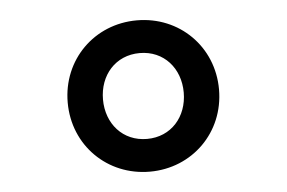

<svg xmlns="http://www.w3.org/2000/svg" viewBox="-36 -757 672 450"><g transform="rotate(-5 300.0 -532.0)"><path d="M300 -354C400 -354 478 -431 478 -532C478 -633 400 -710 300 -710C200 -710 122 -633 122 -532C122 -431 200 -354 300 -354ZM300 -431C243 -431 205 -475 205 -532C205 -589 243 -633 300 -633C357 -633 395 -589 395 -532C395 -475 357 -431 300 -431Z"/></g></svg>

Font: IBM Plex Mono Medm
Style: Regular
Weight: 500
Monospace: yes
Designer: Mike Abbink, Paul van der Laan, Pieter van Rosmalen
Foundry: Bold Monday
Version: Version 2.004